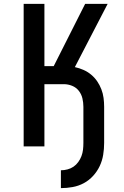

<svg xmlns="http://www.w3.org/2000/svg" viewBox="-20 -755 640 990"><path d="M294 215V123Q311 123 328 118.5Q345 114 359 104.5Q373 95 383.5 80.5Q394 66 400 50Q406 34 408 17Q410 0 410 -18V-204Q410 -226 405 -247.5Q400 -269 386.5 -286.5Q373 -304 352 -312.5Q331 -321 309 -321H209V0H102V-735H209V-414H257L419 -735H535L366 -409Q389 -404 410.5 -394.5Q432 -385 450 -370Q468 -355 481 -336Q494 -317 502.5 -295Q511 -273 514 -250Q517 -227 517 -204V-18Q517 13 512 43.5Q507 74 494 101.5Q481 129 460 152Q439 175 412 189.5Q385 204 354.5 209.5Q324 215 294 215Z"/></svg>

Font: Iosevka Semibold Extended
Style: Regular
Weight: 600
Width: 7
Monospace: yes
Designer: Belleve Invis
Foundry: Belleve Invis
Version: Version 32.5.0; ttfautohint (v1.8.4)